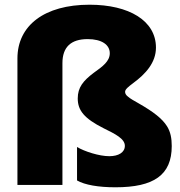

<svg xmlns="http://www.w3.org/2000/svg" viewBox="-20 -785 766 815"><path d="M470 10C633 10 709 -42 709 -165C709 -198 704 -225 689 -249C669 -281 632 -310 569 -346C548 -358 533 -366 523 -375C515 -381 511 -388 511 -395C511 -406 524 -416 545 -432C598 -471 642 -519 642 -583C642 -697 528 -765 360 -765C169 -765 54 -677 54 -537V0H245V-517C245 -585 281 -619 352 -619C412 -619 446 -595 446 -559C446 -525 416 -503 378 -476C333 -442 310 -414 310 -367C310 -316 338 -282 419 -241C470 -216 510 -196 510 -166C510 -138 483 -122 444 -122C401 -122 339 -142 307 -161V-19C340 0 398 10 470 10Z"/></svg>

Font: Frost ExtraBold
Style: Regular
Weight: 800
Designer: Lee Frost
Foundry: Lee Frost for Ice Communication Norge AS
Version: Version 2.011;hotconv 1.0.107;makeotfexe 2.5.65593